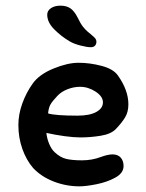

<svg xmlns="http://www.w3.org/2000/svg" viewBox="-20 -654 517 679"><path d="M255 -591Q265 -570 273.5 -559.5Q282 -549 289.5 -542.5Q297 -536 301 -533Q313 -523 317 -518Q321 -513 321 -507Q321 -498 316 -492.5Q311 -487 301 -487Q288 -487 264.5 -493Q241 -499 226 -508Q197 -525 172 -550Q147 -575 147 -602Q147 -616 160 -625Q173 -634 194 -634Q215 -634 229 -624.5Q243 -615 255 -591ZM96 -359Q119 -391 169 -411.5Q219 -432 258 -432Q298 -432 339.5 -421Q381 -410 397 -387Q434 -335 434 -285Q434 -258 422.5 -239Q411 -220 390 -198Q373 -180 336.5 -174Q300 -168 264 -168Q241 -168 208 -172.5Q175 -177 144 -184Q146 -164 154 -145Q162 -126 173 -116Q193 -97 214.5 -92Q236 -87 270 -87Q306 -87 337 -99Q362 -108 378 -108Q397 -108 407 -96.5Q417 -85 417 -67Q417 -42 388 -26Q359 -10 321.5 -2.5Q284 5 261 5Q214 5 170 -12Q126 -29 97 -60Q73 -88 59 -127.5Q45 -167 45 -212Q45 -250 59 -288.5Q73 -327 96 -359ZM183 -315Q165 -296 158.5 -284.5Q152 -273 150 -253Q175 -245 254 -245Q297 -245 320.5 -258Q344 -271 344 -292Q344 -313 318 -330Q292 -347 263 -347Q241 -347 219 -338.5Q197 -330 183 -315Z"/></svg>

Font: Itim
Style: Regular
Weight: 400
Designer: Suppakit Chalermlarp
Version: Version 1.002g